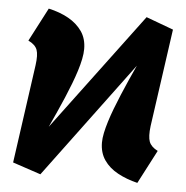

<svg xmlns="http://www.w3.org/2000/svg" viewBox="-45 -590 633 652"><g transform="rotate(5 271.5 -264.5)"><path d="M410.3 -379.5 116 16.5 20.3 -15.5 130.2 -146.6 428.9 -546.5 521.7 -512.2ZM130.2 -146.6 20.3 -15.5 67.4 -350.6Q72.4 -386.4 66.2 -403.5Q60 -420.7 35.9 -432.3L95.4 -546.5Q133.6 -538.1 163 -521.7Q192.5 -505.2 209.8 -480.3Q227.1 -455.4 227.1 -420.2Q227.1 -404.8 223.3 -385.9Q219.5 -367 212.7 -345.5Q205.9 -323.9 196.7 -299.9Q187.4 -275.9 176.8 -250.7Q166.3 -225.6 154.3 -199.4Q142.4 -173.2 130.2 -146.6ZM506 -97.3 446.5 16.9Q409.3 7.9 379.4 -8.3Q349.5 -24.4 332.2 -49.5Q314.9 -74.6 314.9 -109.4Q314.9 -124.1 318.7 -142.3Q322.5 -160.5 329.1 -181.7Q335.7 -203 344.7 -226.6Q353.8 -250.2 364.4 -275.7Q375 -301.2 386.7 -327.4Q398.4 -353.6 410.3 -379.5L521.7 -512.2L474.6 -179Q470.2 -143.2 476.6 -126.1Q483 -108.9 506 -97.3Z"/></g></svg>

Font: Fira Sans Variable
Style: Italic
Weight: 397
Italic angle: -8°
Designer: Carrois Corporate & Edenspiekermann AG
Foundry: Carrois Corporate GbR & Edenspiekermann AG
Version: Version 4.202